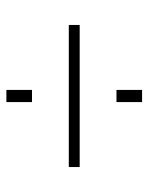

<svg xmlns="http://www.w3.org/2000/svg" viewBox="48 -551 464 600"><g transform="rotate(-90 280.0 -251.0)"><path d="M58 -234V-268H502V-234ZM261 -383V-463H299V-383ZM261 -39V-119H299V-39Z"/></g></svg>

Font: Titillium Web ExtraLight
Style: Regular
Weight: 275
Version: Version 1.002;PS 57.000;hotconv 1.0.70;makeotf.lib2.5.55311